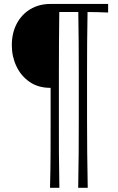

<svg xmlns="http://www.w3.org/2000/svg" viewBox="-20 -752 585 952"><path d="M367.7 179.2Q369.6 87.9 370.1 5.9Q370.6 -76.2 370.6 -159.2V-394.5Q370.6 -468.8 370.1 -541.3Q369.6 -613.8 368.2 -692.4H273.9Q272.9 -613.8 272.5 -541.3Q272 -468.8 272 -394.5V-159.2Q272 -76.2 272.2 5.9Q272.5 87.9 274.4 179.2H228Q230.5 87.9 230.7 5.9Q231 -76.2 231 -159.2V-316.4H230Q169.4 -316.4 126.7 -345.9Q84 -375.5 61.3 -423.6Q38.6 -471.7 38.6 -527.8Q38.6 -587.9 62.7 -634Q86.9 -680.2 130.1 -706.3Q173.3 -732.4 230 -732.4H516.1V-689.9Q489.7 -690.9 464.1 -691.7Q438.5 -692.4 414.1 -692.4Q412.6 -613.8 412.1 -541.3Q411.6 -468.8 411.6 -394.5V-159.2Q411.6 -76.2 412.4 5.9Q413.1 87.9 415 179.2Z"/></svg>

Font: Pinar DS1-Light
Style: Regular
Weight: 300
Designer: Amin Abedi
Version: Version 2.000